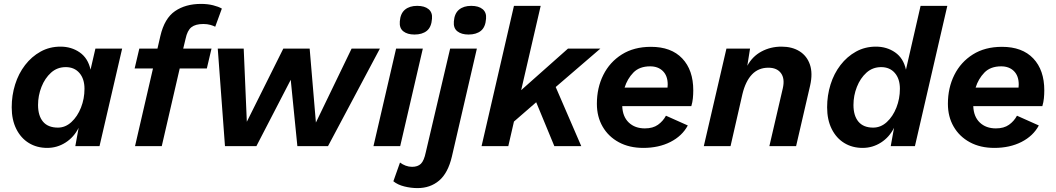

<svg xmlns="http://www.w3.org/2000/svg" viewBox="-20 -749 5414 984"><path d="M222 9Q169 9 128 -16Q87 -41 63.5 -88Q40 -135 40 -199Q40 -260 57.5 -316Q75 -372 108.5 -415.5Q142 -459 188 -484.5Q234 -510 290 -510Q346 -510 388.5 -480.5Q431 -451 444 -392L469 -500H606L490 0H366L383 -94Q359 -46 316 -18.5Q273 9 222 9ZM277 -95Q315 -95 346 -123.5Q377 -152 395 -197.5Q413 -243 413 -294Q413 -345 387 -375Q361 -405 317 -405Q273 -405 241.5 -376.5Q210 -348 192.5 -303.5Q175 -259 175 -211Q175 -156 200.5 -125.5Q226 -95 277 -95Z M672 0 764 -398H670L694 -500H787L802 -565Q823 -655 877 -692Q931 -729 1010 -729Q1044 -729 1072 -722Q1100 -715 1117 -705L1083 -612Q1074 -617 1058 -621.5Q1042 -626 1022 -626Q982 -626 961 -609.5Q940 -593 931 -550L919 -500H1064L1040 -398H901L809 0Z M1133 0 1096 -500H1229L1245 -125L1432 -500H1567L1599 -121L1782 -500H1927L1661 0H1504L1470 -340L1294 0Z M2104 -572Q2068 -572 2047 -588.5Q2026 -605 2029 -639Q2032 -680 2055.5 -699.5Q2079 -719 2118 -719Q2156 -719 2176.5 -702Q2197 -685 2194 -653Q2191 -610 2167.5 -591Q2144 -572 2104 -572ZM2147 -500 2031 0H1894L2010 -500Z M2381 -572Q2345 -572 2324 -588.5Q2303 -605 2306 -639Q2309 -680 2332.5 -699.5Q2356 -719 2395 -719Q2433 -719 2453.5 -702Q2474 -685 2471 -653Q2468 -610 2444.5 -591Q2421 -572 2381 -572ZM2120 215Q2086 215 2052 206.5Q2018 198 1996 180L2030 84Q2043 94 2059 100Q2075 106 2092 106Q2121 106 2137 90.5Q2153 75 2162 32L2287 -500H2424L2296 53Q2276 138 2230.5 176.5Q2185 215 2120 215Z M2751 -719 2651 -287 2891 -500H3057L2828 -303L2959 0H2821L2728 -225L2614 -126L2585 0H2448L2614 -719Z M3277 9Q3205 9 3151.5 -20Q3098 -49 3068.5 -100Q3039 -151 3039 -217Q3039 -299 3072 -365Q3105 -431 3167 -470Q3229 -509 3316 -509Q3420 -509 3476.5 -449.5Q3533 -390 3533 -286Q3533 -266 3531 -245.5Q3529 -225 3523 -205H3169Q3171 -151 3202.5 -121Q3234 -91 3285 -91Q3326 -91 3352 -109.5Q3378 -128 3393 -156L3505 -106Q3476 -52 3416 -21.5Q3356 9 3277 9ZM3312 -409Q3257 -409 3226 -377Q3195 -345 3181 -300H3401Q3402 -307 3402 -316Q3402 -360 3377.5 -384.5Q3353 -409 3312 -409Z M3587 0 3703 -500H3824L3810 -412Q3836 -460 3882.5 -485Q3929 -510 3985 -510Q4040 -510 4078 -486Q4116 -462 4131 -417.5Q4146 -373 4132 -311L4060 0H3923L3992 -297Q4003 -346 3982.5 -374Q3962 -402 3918 -402Q3867 -402 3834 -367.5Q3801 -333 3785 -267L3724 0Z M4401 9Q4348 9 4307 -16Q4266 -41 4242.5 -88Q4219 -135 4219 -199Q4219 -260 4236.5 -316Q4254 -372 4287.5 -415.5Q4321 -459 4367 -484.5Q4413 -510 4469 -510Q4525 -510 4567.5 -480.5Q4610 -451 4623 -392L4698 -719H4835L4669 0H4545L4562 -94Q4538 -46 4495 -18.5Q4452 9 4401 9ZM4455 -95Q4494 -95 4525 -123.5Q4556 -152 4574 -197.5Q4592 -243 4592 -294Q4592 -345 4566 -375Q4540 -405 4496 -405Q4452 -405 4420.5 -376.5Q4389 -348 4371.5 -303.5Q4354 -259 4354 -211Q4354 -156 4379.5 -125.5Q4405 -95 4455 -95Z M5076 9Q5004 9 4950.5 -20Q4897 -49 4867.5 -100Q4838 -151 4838 -217Q4838 -299 4871 -365Q4904 -431 4966 -470Q5028 -509 5115 -509Q5219 -509 5275.5 -449.5Q5332 -390 5332 -286Q5332 -266 5330 -245.5Q5328 -225 5322 -205H4968Q4970 -151 5001.5 -121Q5033 -91 5084 -91Q5125 -91 5151 -109.5Q5177 -128 5192 -156L5304 -106Q5275 -52 5215 -21.5Q5155 9 5076 9ZM5111 -409Q5056 -409 5025 -377Q4994 -345 4980 -300H5200Q5201 -307 5201 -316Q5201 -360 5176.5 -384.5Q5152 -409 5111 -409Z"/></svg>

Font: Work Sans SemiBold
Style: Italic
Weight: 600
Italic angle: -13°
Designer: Wei Huang
Foundry: Wei Huang
Version: Version 2.012; ttfautohint (v1.8.3)